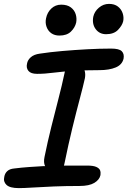

<svg xmlns="http://www.w3.org/2000/svg" viewBox="-31 -957 656 988"><path d="M160 -577Q128 -577 115.5 -592Q103 -607 108 -629Q111 -648 127.5 -662.5Q144 -677 174 -681Q226 -689 289.5 -694.5Q353 -700 418 -703.5Q483 -707 541 -707Q582 -707 595.5 -693.5Q609 -680 605 -656Q598 -624 564.5 -610Q531 -596 480 -596Q438 -596 404 -595Q410 -577 406 -555Q397 -514 379.5 -448.5Q362 -383 341.5 -299Q321 -215 301 -117Q300 -110 298 -105Q316 -105 335 -105H417Q449 -105 464.5 -98Q480 -91 484 -80.5Q488 -70 486 -56Q481 -32 454.5 -16Q428 0 378 0Q307 0 246 2.5Q185 5 138.5 8Q92 11 66 11Q20 11 2.5 -5.5Q-15 -22 -9 -47Q-6 -65 6.5 -76.5Q19 -88 42 -90Q82 -95 118.5 -97.5Q155 -100 190 -102Q195 -102 201 -102Q192 -121 198 -149Q214 -228 233 -304Q252 -380 270 -449.5Q288 -519 300 -576Q301 -583 303 -589Q302 -589 301 -589Q269 -586 245 -583Q221 -580 201 -578.5Q181 -577 160 -577ZM515 -781Q481 -781 461.5 -807Q442 -833 449 -871Q455 -898 478 -917.5Q501 -937 530 -937Q558 -937 575.5 -923.5Q593 -910 600 -889.5Q607 -869 603 -848Q598 -826 576.5 -803.5Q555 -781 515 -781ZM275 -774Q250 -774 233 -786Q216 -798 208.5 -819Q201 -840 206 -863Q212 -893 233 -913Q254 -933 284 -933Q315 -933 333.5 -919Q352 -905 358.5 -884Q365 -863 361 -841Q355 -815 334 -794.5Q313 -774 275 -774Z"/></svg>

Font: Shantell Sans Light Medium
Style: Italic
Weight: 500
Italic angle: -11°
Version: Version 1.011;[c5ecc13dd]